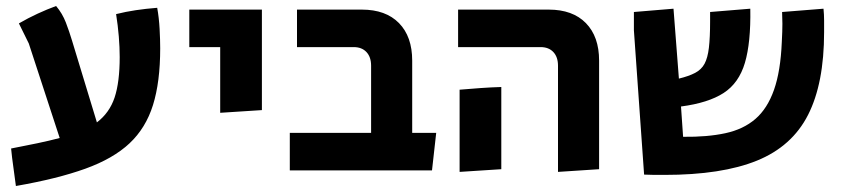

<svg xmlns="http://www.w3.org/2000/svg" viewBox="-20 -568 2812 640"><path d="M33 52Q29 20 24.5 -11Q20 -42 17 -73Q64 -82 104.5 -90.5Q145 -99 179 -108L76 -423L43 -490Q74 -508 105.5 -522.5Q137 -537 167 -548Q188 -523 199.5 -493Q211 -463 220 -433L303 -160Q345 -192 362 -243Q379 -294 379 -378Q379 -410 376 -446.5Q373 -483 367 -521Q399 -529 432.5 -534Q466 -539 504 -542Q510 -509 512 -472Q514 -435 514 -407Q514 -295 490 -218Q466 -141 411.5 -90Q357 -39 264 -5.5Q171 28 33 52Z M714 -192V-411H611V-536H853V-201Z M946 0V-125H1217V-349Q1217 -378 1201.5 -394.5Q1186 -411 1159 -411H970V-536H1186Q1266 -536 1310 -491Q1354 -446 1354 -366V-125H1434L1420 0Z M1840 5V-349Q1840 -378 1824.5 -394.5Q1809 -411 1782 -411H1507V-536H1809Q1889 -536 1933 -491Q1977 -446 1977 -366V-4ZM1512 5V-269Q1547 -272 1582 -274.5Q1617 -277 1651 -278V-4Z M2195 15Q2179 15 2162 15Q2145 15 2127 14L2093 -467V-528L2225 -539L2243 -306Q2276 -314 2297 -325Q2318 -336 2328.5 -355.5Q2339 -375 2343 -409Q2347 -443 2347 -497V-528L2481 -539Q2483 -426 2463 -358.5Q2443 -291 2392 -258Q2341 -225 2250 -213L2257 -112Q2338 -111 2398 -124Q2458 -137 2498 -171.5Q2538 -206 2560 -268.5Q2582 -331 2586 -428Q2587 -447 2587.5 -461.5Q2588 -476 2588 -489Q2588 -499 2587.5 -508.5Q2587 -518 2587 -528L2725 -539Q2727 -519 2727 -499.5Q2727 -480 2727 -461Q2727 -290 2673.5 -185Q2620 -80 2503 -32.5Q2386 15 2195 15Z"/></svg>

Font: Secular One
Style: Regular
Weight: 400
Designer: Michal Sahar
Foundry: Hagilda
Version: Version 1.002; ttfautohint (v1.8.4.7-5d5b);gftools[0.9.29]